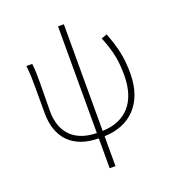

<svg xmlns="http://www.w3.org/2000/svg" viewBox="-155 -801 1014 1118"><g transform="rotate(-20 352.5 -241.5)"><path d="M547 -528C586 -431 597 -371 597 -282C597 -115 512 -25 368 -20V-681H332V-20C195 -22 119 -99 119 -233C119 -263 121 -340 121 -409C121 -453 121 -489 116 -527H80C86 -474 86 -438 86 -396V-233C86 -77 174 12 332 13V198H368V13C530 8 634 -97 634 -280C634 -378 619 -443 582 -540Z"/></g></svg>

Font: Noto Sans Japanese Thin
Style: Regular
Weight: 100
Designer: Ryoko NISHIZUKA (kana & ideographs); Paul D. Hunt (Latin, Greek & Cyrillic); Wenlong ZHANG (bopomofo); Sandoll Communica
Foundry: Adobe Systems Incorporated
Version: Version 1.000;PS 1;hotconv 1.0.78;makeotf.lib2.5.61930